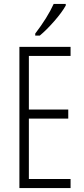

<svg xmlns="http://www.w3.org/2000/svg" viewBox="-20 -951 425 971"><path d="M336.9 0H78.1V-713.9H336.9V-668H126V-397H325.2V-351.1H126V-45.9H336.9ZM158.2 -771V-781.2Q220.2 -862.3 251.5 -931.2H312.5V-922.9Q293.5 -888.7 254.6 -844.2Q215.8 -799.8 181.2 -771Z"/></svg>

Font: TypoPRO Open Sans Condensed
Style: Regular
Weight: 300
Width: 3
Foundry: Ascender Corporation
Version: Version 1.10